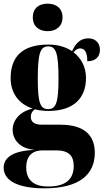

<svg xmlns="http://www.w3.org/2000/svg" viewBox="-33 -793 565 1047"><path d="M227 -623C271 -623 308 -648 308 -698C308 -750 271 -773 227 -773C181 -773 146 -750 146 -698C146 -648 181 -623 227 -623ZM209 234C398 234 484 160 484 40C484 -58 423 -113 297 -113H196C152 -113 135 -130 135 -156C135 -172 142 -187 157 -197C180 -191 205 -188 231 -188C373 -188 436 -262 436 -368C436 -426 411 -475 368 -508C381 -523 391 -529 404 -529C430 -529 443 -506 443 -459C492 -459 512 -487 512 -522C512 -556 489 -584 449 -584C401 -584 377 -551 360 -514C326 -537 282 -550 231 -550C88 -550 25 -483 25 -367C25 -281 74 -224 145 -201C72 -184 36 -135 36 -85C36 -32 76 19 157 24C44 29 -13 62 -13 122C-13 194 69 234 209 234ZM229 -198C187 -198 173 -232 173 -363C173 -504 187 -540 230 -540C272 -540 286 -504 286 -364C286 -232 272 -198 229 -198ZM230 224C161 224 110 197 110 120C110 50 152 27 198 27H274C341 27 369 56 369 112C369 186 323 224 230 224Z"/></svg>

Font: Noto Serif Display Condensed Black
Style: Regular
Weight: 900
Width: 3
Designer: Monotype Design Team
Foundry: Monotype Imaging Inc.
Version: Version 2.009